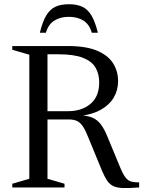

<svg xmlns="http://www.w3.org/2000/svg" viewBox="-20 -908 694 930"><path d="M310 -369.5Q376.5 -369.5 418.5 -405Q460.5 -440.5 460.5 -509Q460.5 -551.5 441.8 -582Q423 -612.5 379.8 -628.8Q336.5 -645 264 -645H137L138 -685H308.5Q397.5 -685 450.8 -662.2Q504 -639.5 528 -601Q552 -562.5 552 -515Q552 -471 531 -435.5Q510 -400 469 -376.8Q428 -353.5 368 -346.5V-349.5Q405 -348 428.8 -337.5Q452.5 -327 469.2 -304.5Q486 -282 501.5 -243.5L560 -102Q575 -65.5 587.5 -49Q600 -32.5 615.5 -28.5Q631 -24.5 654 -24.5V0Q607 3.5 577.2 2.8Q547.5 2 529.2 -6.5Q511 -15 498.8 -33.2Q486.5 -51.5 473.5 -82.5L412.5 -230.5Q397.5 -269.5 384.5 -291Q371.5 -312.5 355.2 -321Q339 -329.5 312 -329.5H138L137 -369.5ZM210 -685V-42L292.5 -18V0H39.5V-18L122 -42V-643L39.5 -667V-685ZM313.5 -826.5Q272 -826.5 242.8 -808Q213.5 -789.5 202.5 -749.5H173Q186 -803 204 -833Q222 -863 248.2 -875.2Q274.5 -887.5 313.5 -887.5Q352.5 -887.5 378.8 -875.2Q405 -863 423 -833Q441 -803 454 -749.5H424.5Q413.5 -789.5 384.5 -808Q355.5 -826.5 313.5 -826.5Z"/></svg>

Font: Newsreader 36pt
Style: Regular
Weight: 400
Designer: Hugues Gentile
Foundry: Production Type
Version: Version 1.003